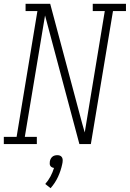

<svg xmlns="http://www.w3.org/2000/svg" viewBox="-35 -755 680 1006"><path d="M-15 0V-38H52L161 -697H99V-735H228L395 -110L409 -61L514 -697H451V-735H625V-697H557L441 0H381L201 -674L95 -38H158V0ZM230 231 202 209Q218 191 229.5 169.5Q241 148 248 125Q242 124 237 121.5Q232 119 229 114.5Q226 110 225.5 104Q225 98 226 92Q227 85 230 78.5Q233 72 238.5 67Q244 62 251 60Q258 58 265 58Q272 58 278 60Q284 62 288 67Q292 72 293 78.5Q294 85 293 92V94L291 105Q284 139 269 171.5Q254 204 230 231Z"/></svg>

Font: Iosevka Slab XLtExObl
Style: Regular
Weight: 200
Width: 7
Italic angle: -9°
Monospace: yes
Designer: Belleve Invis
Foundry: Belleve Invis
Version: Version 11.1.1; ttfautohint (v1.8.3)